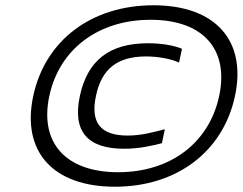

<svg xmlns="http://www.w3.org/2000/svg" viewBox="-20 -699 920 728"><path d="M416 9C181 9 61 -124 106 -335C151 -546 327 -679 562 -679C796 -679 916 -546 871 -335C826 -124 650 9 416 9ZM167 -335C129 -157 230 -46 428 -46C626 -46 773 -157 811 -335C849 -513 749 -624 551 -624C353 -624 205 -513 167 -335ZM283 -336C254 -201 311 -135 451 -135C508 -135 554 -146 594 -156L605 -209C562 -198 517 -185 464 -185C361 -185 322 -234 344 -336C365 -436 423 -485 534 -485C580 -485 627 -476 659 -462L670 -514C640 -527 591 -535 541 -535C395 -535 312 -470 283 -336Z"/></svg>

Font: LT Wave
Style: Italic
Weight: 400
Designer: Daniel Lyons
Version: Version 2.5 (Glyphs App)